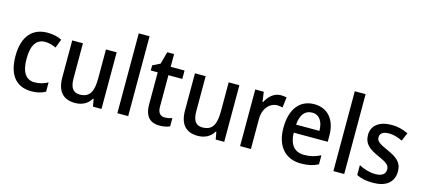

<svg xmlns="http://www.w3.org/2000/svg" viewBox="-60 -1258 3878 1765"><g transform="rotate(15 1879.0 -375.0)"><path d="M273 10C327 10 369 -1 405 -22V-110C368 -90 328 -77 279 -77C196 -77 153 -142 153 -267C153 -396 195 -462 281 -462C314 -462 351 -451 384 -436L415 -519C382 -537 334 -549 279 -549C138 -549 48 -456 48 -267C48 -78 133 10 273 10Z M938 -539H836V-263C836 -141 806 -76 709 -76C646 -76 617 -118 617 -205V-539H515V-187C515 -56 573 10 688 10C750 10 807 -16 838 -71H844L857 0H938Z M1192 0V-760H1089V0Z M1519 -75C1476 -75 1452 -102 1452 -158V-459H1584V-539H1452V-660H1387L1355 -543L1284 -508V-459H1350V-154C1350 -32 1409 10 1493 10C1530 10 1566 2 1589 -9V-88C1569 -80 1543 -75 1519 -75Z M2106 -539H2004V-263C2004 -141 1974 -76 1877 -76C1814 -76 1785 -118 1785 -205V-539H1683V-187C1683 -56 1741 10 1856 10C1918 10 1975 -16 2006 -71H2012L2025 0H2106Z M2499 -549C2434 -549 2386 -503 2356 -445H2351L2338 -539H2257V0H2360V-282C2359 -386 2420 -451 2493 -451C2509 -451 2528 -448 2542 -444L2554 -543C2537 -547 2516 -549 2499 -549Z M2818 -549C2682 -549 2598 -447 2598 -266C2598 -92 2687 10 2838 10C2904 10 2952 -1 3001 -26V-112C2949 -86 2904 -74 2845 -74C2754 -74 2704 -133 2701 -247H3025V-307C3025 -452 2949 -549 2818 -549ZM2818 -469C2891 -469 2925 -408 2925 -324H2703C2710 -419 2751 -469 2818 -469Z M3248 0V-760H3145V0Z M3719 -151C3719 -238 3665 -275 3578 -314C3491 -353 3465 -370 3465 -409C3465 -445 3495 -467 3551 -467C3596 -467 3638 -453 3679 -433L3712 -512C3663 -536 3612 -549 3553 -549C3440 -549 3366 -496 3366 -404C3366 -318 3418 -281 3508 -240C3598 -201 3619 -179 3619 -143C3619 -100 3589 -73 3522 -73C3468 -73 3408 -93 3366 -116V-22C3407 -1 3456 10 3522 10C3646 10 3719 -46 3719 -151Z"/></g></svg>

Font: Noto Sans Arabic SemCond Med
Style: Regular
Weight: 500
Width: 4
Designer: Monotype Design Team, Nadine Chahine, Nizar Qandah and Khaled Hosny
Foundry: Monotype Imaging Inc.
Version: Version 2.012